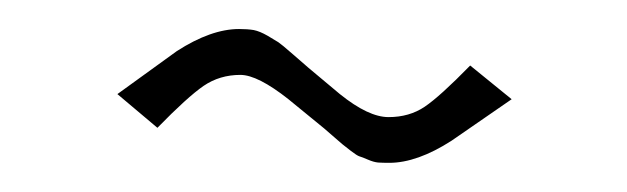

<svg xmlns="http://www.w3.org/2000/svg" viewBox="-20 -470 428 131"><path d="M198.2 -384.8 176.8 -402.3Q155.8 -418.9 144 -418.9Q129.9 -418.9 118.9 -411.4Q107.9 -403.8 87.4 -382.8L60.1 -405.8L100.6 -435.1Q124 -450.2 143.1 -450.2Q148.9 -450.2 153.1 -449.5Q157.2 -448.7 162.6 -445.6Q168 -442.4 169.9 -441.2Q171.9 -439.9 179.7 -433.1Q187.5 -426.3 190.4 -423.8L211.9 -405.8Q231.4 -390.1 245.1 -390.1Q259.3 -390.1 269.8 -397.2Q280.3 -404.3 300.8 -425.3L329.1 -402.3L288.1 -374Q264.6 -358.9 245.6 -358.9Q241.2 -358.9 238 -359.1Q234.9 -359.4 231 -361.1Q227.1 -362.8 225.3 -363.3Q223.6 -363.8 219.2 -367.2Q214.8 -370.6 213.6 -371.6Q212.4 -372.6 206.3 -377.9Q200.2 -383.3 198.2 -384.8Z"/></svg>

Font: Reswysokr
Style: Regular
Weight: 500
Version: Version 0.984